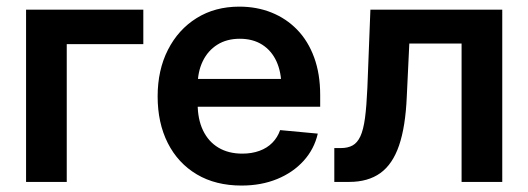

<svg xmlns="http://www.w3.org/2000/svg" viewBox="-20 -559 1623 590"><path d="M420.4 -529.3V-423.3H185.1V0H60.1V-529.3Z M722.2 11.2Q642.6 11.2 584.7 -23.2Q526.9 -57.6 495.6 -119.4Q464.4 -181.2 464.4 -262.7Q464.4 -343.8 496.1 -406Q527.8 -468.3 584.2 -503.4Q640.6 -538.6 715.3 -538.6Q769 -538.6 814.2 -520.5Q859.4 -502.4 893.1 -467.8Q926.8 -433.1 945.3 -382.6Q963.9 -332 963.9 -267.1V-231H518.1V-316.4H901.4L844.7 -292.5Q844.7 -337.4 829.6 -370.4Q814.5 -403.3 785.9 -421.6Q757.3 -439.9 716.8 -439.9Q676.8 -439.9 647.7 -421.6Q618.7 -403.3 603 -370.8Q587.4 -338.4 587.4 -296.4V-240.2Q587.4 -192.4 604 -158Q620.6 -123.5 651.4 -105.2Q682.1 -86.9 724.6 -86.9Q753.9 -86.9 777.3 -95.5Q800.8 -104 816.9 -120.4Q833 -136.7 840.8 -159.2L956.5 -148.4Q945.8 -101.1 913.1 -64.9Q880.4 -28.8 831.5 -8.8Q782.7 11.2 722.2 11.2Z M1007.3 0V-104H1027.8Q1048.8 -104 1063.5 -112.1Q1078.1 -120.1 1087.4 -140.1Q1096.7 -160.2 1101.6 -196.3Q1106.4 -232.4 1108.9 -289.1L1118.2 -529.3H1523.4V0H1398.4V-425.3H1237.8L1230 -262.2Q1226.1 -169.9 1206.3 -112.1Q1186.5 -54.2 1148.7 -27.1Q1110.8 0 1053.2 0Z"/></svg>

Font: Inter 24pt SemiBold
Style: Regular
Weight: 600
Designer: Rasmus Andersson
Foundry: rsms
Version: Version 4.001;git-66647c0bb